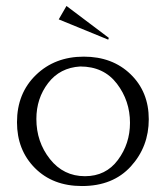

<svg xmlns="http://www.w3.org/2000/svg" viewBox="-20 -617 563 644"><path d="M255 7Q157 7 97 -53.5Q37 -114 37 -207Q37 -304 100.5 -365.5Q164 -427 261 -427Q357 -427 418 -368Q479 -309 479 -217Q479 -125 419 -59Q359 7 255 7ZM249 -394Q181 -390 141.5 -338.5Q102 -287 102 -218Q102 -141 147.5 -83.5Q193 -26 265 -26Q335 -26 375.5 -80.5Q416 -135 416 -205Q416 -279 372 -336.5Q328 -394 249 -394ZM345 -490 343 -484 177 -552 203 -597Z"/></svg>

Font: Forum
Style: Regular
Weight: 400
Designer: Denis Masharov
Foundry: Denis Masharov
Version: Version 1.000